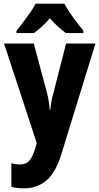

<svg xmlns="http://www.w3.org/2000/svg" viewBox="-20 -786 542 1046"><path d="M2 -549H164L236 -280Q248 -233 251 -187H254Q256 -209 259.5 -230.5Q263 -252 271 -279L340 -549H500L314 55Q283 155 232.5 197.5Q182 240 111 240Q91 240 74 238Q57 236 42 232V103Q64 110 88 110Q123 110 141 88Q159 66 175 13L180 -7ZM330 -766Q348 -733 376.5 -693.5Q405 -654 434 -619V-606H339Q320 -620 296.5 -640.5Q273 -661 252 -687Q229 -660 206 -639.5Q183 -619 165 -606H70V-619Q86 -638 106.5 -665Q127 -692 145.5 -719Q164 -746 174 -766Z"/></svg>

Font: Noto Sans Tamil Condensed ExtraBold
Style: Regular
Weight: 800
Width: 3
Designer: Jelle Bosma - Monotype Design Team
Foundry: Monotype Imaging Inc.
Version: Version 2.004; ttfautohint (v1.8.4.7-5d5b)